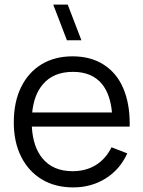

<svg xmlns="http://www.w3.org/2000/svg" viewBox="-20 -800 624 835"><path d="M271 -625 211.5 -780H274.5L334 -625ZM298.5 15Q219.5 15 161.8 -20Q104 -55 72 -118.5Q40 -182 40 -267.5Q40 -356 71.5 -420.5Q103 -485 160.2 -520Q217.5 -555 295.5 -555Q375.5 -555 432 -518.2Q488.5 -481.5 516.2 -415.8Q544 -350 544 -264.5Q544 -257 544 -249.5H118.5Q123 -162 164.5 -111.5Q210.5 -55.5 295.5 -55.5Q353.5 -55.5 396.8 -82.2Q440 -109 465 -159.5L533.5 -133Q501.5 -62.5 439.2 -23.8Q377 15 298.5 15ZM467 -311Q459.5 -390 424 -434Q380.5 -487.5 297.5 -487.5Q210.5 -487.5 164.5 -431Q127.5 -386 120 -311Z"/></svg>

Font: Cns Manrope
Style: Regular
Weight: 400
Designer: Mikhail Sharanda
Foundry: Mikhail Sharanda
Version: Version 4.504